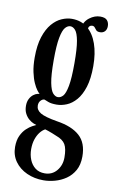

<svg xmlns="http://www.w3.org/2000/svg" viewBox="-91 -613 557 911"><g transform="rotate(10 187.5 -157.0)"><path d="M185 249Q141 249 104.8 232.5Q68.5 216 47 186Q25.5 156 25.5 116Q25.5 83.5 36 61.5Q46.5 39.5 61 26Q75.5 12.5 88.5 5.5Q101.5 -1.5 106.5 -3.5Q102.5 -4.5 92.2 -8.8Q82 -13 70.5 -22.5Q59 -32 50.8 -47.5Q42.5 -63 42.5 -85.5Q42.5 -104.5 49.5 -118.2Q56.5 -132 67 -140Q77.5 -148 87 -150Q89 -150.5 92.2 -151Q95.5 -151.5 96.5 -151.5Q92 -155 83.2 -166.5Q74.5 -178 65.5 -198Q56.5 -218 50 -247.8Q43.5 -277.5 43.5 -318Q43.5 -377.5 56.8 -417.8Q70 -458 91.2 -482.8Q112.5 -507.5 137.5 -518.2Q162.5 -529 186 -529Q231 -529 261.8 -503.5Q292.5 -478 308.5 -432.2Q324.5 -386.5 324.5 -325.5Q324.5 -265 311.8 -224.5Q299 -184 278.2 -160Q257.5 -136 232.8 -125.8Q208 -115.5 184 -115.5Q158.5 -115.5 143.8 -121.2Q129 -127 125.5 -128.5Q125 -128.5 124.5 -128.8Q124 -129 123 -129Q114.5 -129 106 -120Q97.5 -111 97.5 -96Q97.5 -74.5 119.2 -61.2Q141 -48 200.5 -38Q273 -27 310.5 6.8Q348 40.5 348 106Q348 145.5 332.8 172.8Q317.5 200 293 216.8Q268.5 233.5 240.2 241.2Q212 249 185 249ZM185 215.5Q221 215.5 243 189Q265 162.5 265 125.5Q265 83 253 62.5Q241 42 208.5 30.5Q198.5 26 187.5 21.8Q176.5 17.5 167 14.2Q157.5 11 152 9.5Q138.5 16.5 127.2 31.2Q116 46 109.2 66.5Q102.5 87 102.5 113Q102.5 141 112 164.2Q121.5 187.5 139.8 201.5Q158 215.5 185 215.5ZM184 -151.5Q197.5 -151.5 208.8 -164Q220 -176.5 227 -213.5Q234 -250.5 234 -323.5Q234 -394.5 227.2 -430.8Q220.5 -467 209.2 -480Q198 -493 185 -493Q172 -493 160.5 -480Q149 -467 141.8 -430Q134.5 -393 134.5 -321Q134.5 -248.5 141.8 -212.2Q149 -176 160.5 -163.8Q172 -151.5 184 -151.5ZM235.5 -493.5Q240.5 -525.5 265.2 -544.2Q290 -563 317 -563Q340.5 -563 350 -552Q359.5 -541 359.5 -524Q359.5 -508 350.8 -498.8Q342 -489.5 327.5 -489.5Q314.5 -489.5 309 -495.5Q303.5 -501.5 299.2 -507.5Q295 -513.5 285.5 -513.5Q279 -513.5 273.8 -508.5Q268.5 -503.5 268.5 -492.5Z"/></g></svg>

Font: Imbue Thin 10pt Medium
Style: Regular
Weight: 500
Version: Version 1.102